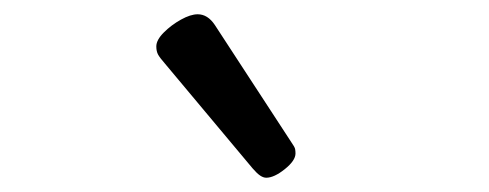

<svg xmlns="http://www.w3.org/2000/svg" viewBox="-20 -859 685 269"><path d="M353 -610Q349 -610 344.5 -613Q340 -616 334 -623L211 -770Q204 -778 201.5 -782.5Q199 -787 199 -794Q199 -803 209.5 -813.5Q220 -824 233.5 -831.5Q247 -839 257 -839Q271 -839 281 -824L388 -660Q393 -653 393.5 -650Q394 -647 394 -644Q394 -634 379 -622Q364 -610 353 -610Z"/></svg>

Font: Playwrite ES Deco
Style: Regular
Weight: 400
Designer: Veronika Burian, José Scaglione
Foundry: TypeTogether
Version: Version 1.002